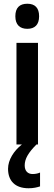

<svg xmlns="http://www.w3.org/2000/svg" viewBox="-20 -772 291 1026"><path d="M126 -752C85 -752 62 -731 62 -685C62 -640 86 -618 126 -618C166 -618 189 -640 189 -685C189 -730 167 -752 126 -752ZM112 112C112 77 131 44 175 0H183V-543H68V0H97C54 34 23 82 23 130C23 194 60 234 133 234C159 234 179 229 194 224V150C185 154 172 158 154 158C128 158 112 141 112 112Z"/></svg>

Font: Noto Sans Telugu Condensed SemiBold
Style: Regular
Weight: 600
Width: 3
Designer: Jelle Bosma - Monotype Design Team
Foundry: Monotype Imaging Inc.
Version: Version 2.005